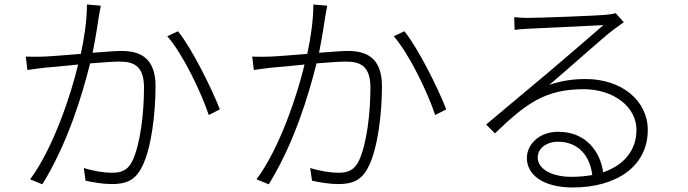

<svg xmlns="http://www.w3.org/2000/svg" viewBox="-20 -797 3040 848"><path d="M364 -777C364 -708 352 -627 337 -559C271 -554 206 -548 172 -547C144 -546 123 -546 94 -547L101 -488C124 -492 158 -495 177 -498C207 -500 265 -506 325 -512C295 -384 216 -143 113 -5L167 17C279 -164 343 -377 378 -517C430 -521 478 -525 507 -525C570 -525 616 -507 616 -410C616 -297 600 -163 566 -89C543 -40 510 -34 472 -34C444 -34 394 -41 350 -55L358 1C388 8 436 16 473 16C532 16 577 3 608 -62C649 -143 667 -298 667 -416C667 -545 595 -572 516 -572C491 -572 442 -568 389 -564C402 -627 413 -700 417 -727C420 -743 423 -758 425 -772ZM719 -637C788 -558 870 -386 902 -289L951 -314C916 -404 828 -583 766 -659Z M1364 -777C1364 -708 1352 -627 1337 -559C1271 -554 1206 -548 1172 -547C1144 -546 1123 -546 1094 -547L1101 -488C1124 -492 1158 -495 1177 -498C1207 -500 1265 -506 1325 -512C1295 -384 1216 -143 1113 -5L1167 17C1279 -164 1343 -377 1378 -517C1430 -521 1478 -525 1507 -525C1570 -525 1616 -507 1616 -410C1616 -297 1600 -163 1566 -89C1543 -40 1510 -34 1472 -34C1444 -34 1394 -41 1350 -55L1358 1C1388 8 1436 16 1473 16C1532 16 1577 3 1608 -62C1649 -143 1667 -298 1667 -416C1667 -545 1595 -572 1516 -572C1491 -572 1442 -568 1389 -564C1402 -627 1413 -700 1417 -727C1420 -743 1423 -758 1425 -772ZM1719 -637C1788 -558 1870 -386 1902 -289L1951 -314C1916 -404 1828 -583 1766 -659Z M2504 -16C2421 -16 2355 -48 2355 -102C2355 -142 2394 -171 2444 -171C2533 -171 2585 -111 2596 -24C2568 -19 2537 -16 2504 -16ZM2699 -739C2690 -736 2681 -734 2659 -732C2609 -727 2360 -718 2310 -718C2295 -718 2270 -719 2251 -721L2253 -665C2272 -668 2291 -669 2310 -670C2361 -672 2591 -683 2645 -686C2594 -642 2459 -525 2404 -479C2347 -431 2216 -322 2127 -247L2166 -208C2303 -340 2388 -403 2558 -403C2690 -403 2791 -325 2791 -224C2791 -131 2734 -67 2644 -36C2631 -128 2568 -215 2445 -215C2361 -215 2307 -159 2307 -99C2307 -27 2376 31 2510 31C2702 31 2841 -62 2841 -223C2841 -351 2728 -448 2566 -448C2514 -448 2459 -441 2406 -422C2491 -494 2641 -629 2687 -664C2700 -674 2720 -688 2735 -699Z"/></svg>

Font: Source Han Sans SC Light
Style: Regular
Weight: 300
Designer: Ryoko NISHIZUKA (kana & ideographs); Paul D. Hunt (Latin, Greek & Cyrillic); Wenlong ZHANG (bopomofo); Sandoll Communica
Foundry: Adobe Systems Incorporated
Version: Version 1.004;PS 1.004;hotconv 1.0.82;makeotf.lib2.5.63406